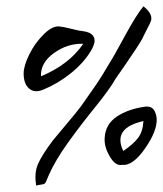

<svg xmlns="http://www.w3.org/2000/svg" viewBox="-20 -657 517 609"><path d="M435 -542Q430 -530 410.5 -500.5Q391 -471 370.5 -441.5Q350 -412 347 -408Q328 -374 282.5 -318Q237 -262 196 -205Q155 -148 134 -100Q132 -95 129 -88Q125 -77 121.5 -74.5Q118 -72 101 -70Q97 -69 95 -68Q88 -107 100 -135.5Q112 -164 148 -212Q161 -228 191.5 -264Q222 -300 237 -320Q276 -376 288 -393Q300 -410 331 -463Q337 -471 375 -541Q413 -611 435 -637Q460 -617 460 -599Q461 -594 455 -581.5Q449 -569 442 -556Q435 -543 435 -542ZM169 -573Q181 -572 206.5 -565.5Q232 -559 244 -558Q266 -555 274 -545Q282 -535 279.5 -522.5Q277 -510 268 -495Q245 -457 204.5 -424.5Q164 -392 118 -373Q90 -361 72.5 -376Q55 -391 55 -424Q55 -448 73 -484.5Q91 -521 119 -548.5Q147 -576 169 -573ZM244 -518Q195 -520 151.5 -489Q108 -458 110 -415Q199 -452 244 -518ZM312 -219Q314 -263 351 -287.5Q388 -312 443 -319Q459 -320 467 -310Q475 -300 477 -281Q479 -242 440 -186Q401 -130 367 -134Q346 -130 328 -161Q310 -192 312 -219ZM435 -273Q336 -251 371 -178Q402 -199 417.5 -219Q433 -239 435 -273Z"/></svg>

Font: Long Cang
Style: Regular
Weight: 400
Designer: ZhongQi
Foundry: ZhongQi
Version: Version 2.001